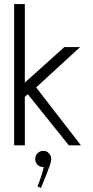

<svg xmlns="http://www.w3.org/2000/svg" viewBox="-20 -720 461 951"><path d="M50 0V-700H103V-311L299 -487H377L159 -287L381 0H321L118 -253L103 -241V0ZM154.3 67.6Q154.3 51.3 165.9 39.2Q177.6 27.1 195.7 27.1Q212.1 27.1 223.7 40.9Q235.4 54.7 233.6 71.1Q233.6 79.7 226.7 99.6Q219.8 119.4 210.3 143.1Q200.8 166.9 193.1 185.8Q185.3 204.8 182.7 210.9L165.5 203.1Q168.1 197.9 174.1 182Q180.1 166 186.6 145.3Q193.1 124.6 196.5 107.3Q177.6 108.2 165.9 96.1Q154.3 84 154.3 67.6Z"/></svg>

Font: Kulim Park ExtraLight
Style: Regular
Weight: 275
Designer: Noponies / Dale Sattler
Foundry: Noponies
Version: Version 1.000; ttfautohint (v1.8.3)